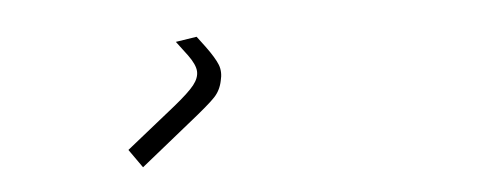

<svg xmlns="http://www.w3.org/2000/svg" viewBox="-29 -52 715 288"><g transform="rotate(-5 329.0 92.0)"><path d="M242.2 2.9 273.9 -2 286.1 14.2Q299.3 32.2 303.5 43Q307.6 53.7 304.2 66.9Q301.3 81.1 292.2 90.8Q283.2 100.6 250 127L176.8 186L157.2 158.2L231 99.1Q253.9 80.6 262.2 70.1Q270.5 59.6 270 49.6Q269.5 39.6 258.8 24.9Z"/></g></svg>

Font: Sinkin Sans 200 X Light Italic
Style: Regular
Weight: 200
Italic angle: -112°
Designer: Keith Bates
Foundry: K-Type
Version: Sinkin Sans (version 1.0)  by Keith Bates   •   © 2014   www